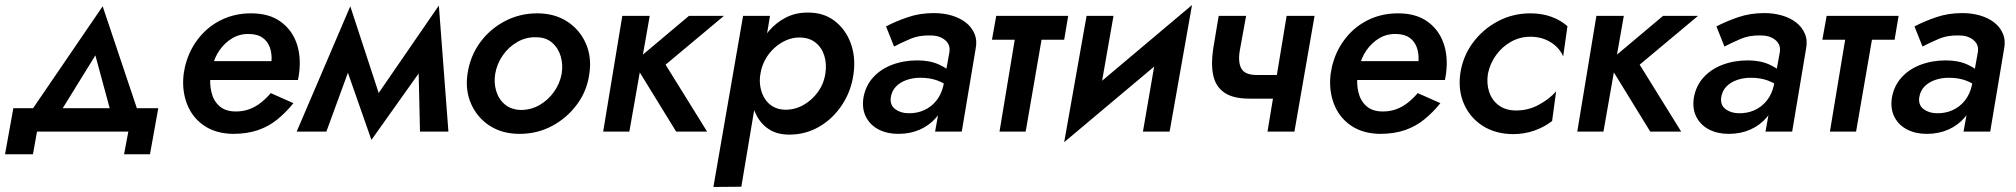

<svg xmlns="http://www.w3.org/2000/svg" viewBox="-26 -523 8011 763"><path d="M353 -303 427 -30 535 -42 382 -498 72 -44 185 -31ZM484 0 467 90H570L603 -93H27L-6 90H105L121 0Z M764 -205H1158Q1160 -213 1161 -221Q1162 -229 1163 -235Q1171 -302 1151.5 -354.5Q1132 -407 1087 -438.5Q1042 -470 972 -470Q909 -470 857 -445.5Q805 -421 768.5 -377.5Q732 -334 715 -279Q711 -267 708.5 -255Q706 -243 704 -230Q696 -166 716.5 -111.5Q737 -57 784 -24.5Q831 8 900 9Q956 9 999.5 -6Q1043 -21 1077.5 -49.5Q1112 -78 1140 -113L1050 -153Q1033 -133 1012 -116Q991 -99 966 -89.5Q941 -80 911 -80Q871 -80 847 -100.5Q823 -121 814.5 -155.5Q806 -190 811 -230L818 -258Q826 -294 846.5 -323.5Q867 -353 897 -371Q927 -389 965 -388Q999 -387 1018.5 -372.5Q1038 -358 1046.5 -334Q1055 -310 1053 -280H775Z M1643 0H1756L1718 -501L1635 -351ZM1442 -100 1450 33 1696 -313 1718 -501ZM1450 33 1500 -89 1366 -498 1325 -324ZM1153 0H1271L1395 -339L1366 -498Z M1832 -230Q1822 -164 1846.5 -109.5Q1871 -55 1920.5 -23Q1970 9 2039 9Q2109 9 2168 -22.5Q2227 -54 2267 -108Q2307 -162 2316 -230Q2326 -296 2302 -350.5Q2278 -405 2228 -437.5Q2178 -470 2109 -470Q2039 -470 1979.5 -438.5Q1920 -407 1881 -353Q1842 -299 1832 -230ZM1942 -230Q1949 -270 1972 -303Q1995 -336 2029.5 -356Q2064 -376 2104 -375Q2143 -375 2167.5 -354Q2192 -333 2202 -300Q2212 -267 2206 -230Q2199 -191 2175.5 -158Q2152 -125 2118 -105.5Q2084 -86 2044 -86Q2006 -87 1981 -107.5Q1956 -128 1946 -161Q1936 -194 1942 -230Z M2447 -460 2371 0H2475L2556 -460ZM2712 -460 2492 -275 2661 0H2784L2619 -266L2851 -460Z M2920 219 3034 -460H2927L2809 220ZM3366 -230Q3375 -297 3354.5 -352Q3334 -407 3290 -440.5Q3246 -474 3182 -473Q3136 -473 3097.5 -453.5Q3059 -434 3030 -400.5Q3001 -367 2982.5 -323.5Q2964 -280 2958 -230Q2952 -184 2957.5 -140.5Q2963 -97 2981.5 -62.5Q3000 -28 3032 -8Q3064 12 3111 12Q3175 12 3229.5 -19.5Q3284 -51 3320.5 -106.5Q3357 -162 3366 -230ZM3254 -231Q3248 -190 3224 -157Q3200 -124 3165.5 -105Q3131 -86 3092 -87Q3066 -88 3046 -99.5Q3026 -111 3013.5 -130.5Q3001 -150 2996 -176Q2991 -202 2996 -230Q3001 -261 3015.5 -287Q3030 -313 3051.5 -332.5Q3073 -352 3098.5 -363Q3124 -374 3150 -374Q3189 -374 3214 -354.5Q3239 -335 3249.5 -302.5Q3260 -270 3254 -231Z M3514 -136Q3518 -162 3534.5 -179Q3551 -196 3576.5 -205Q3602 -214 3631 -214Q3669 -214 3698 -203.5Q3727 -193 3755 -171L3763 -227Q3743 -249 3706.5 -266Q3670 -283 3620 -283Q3565 -283 3519 -265.5Q3473 -248 3443 -214.5Q3413 -181 3405 -133Q3399 -89 3416 -57Q3433 -25 3466.5 -8Q3500 9 3544 9Q3591 9 3629.5 -8Q3668 -25 3694.5 -56Q3721 -87 3730 -129L3723 -183Q3715 -148 3695 -123Q3675 -98 3646 -85Q3617 -72 3582 -73Q3551 -74 3530.5 -90Q3510 -106 3514 -136ZM3527 -338Q3553 -352 3590.5 -368Q3628 -384 3673 -382Q3697 -382 3714.5 -373.5Q3732 -365 3741 -351Q3750 -337 3747 -316L3690 0H3796L3851 -328Q3858 -362 3846.5 -389Q3835 -416 3811.5 -434Q3788 -452 3755.5 -461.5Q3723 -471 3685 -471Q3629 -471 3581 -454.5Q3533 -438 3495 -418Z M3933 -460 3916 -365H4203L4219 -460ZM4019 -440 3946 0H4050L4126 -440Z M4678 -357 4711 -503 4236 -103 4203 42ZM4399 -460H4292L4203 42L4333 -84ZM4711 -503 4581 -377 4516 0H4622Z M4939 -131H5091L5108 -225H4968ZM5087 -460 5011 0H5118L5198 -460ZM4926 -460H4817L4795 -328Q4786 -267 4795.5 -223Q4805 -179 4839.5 -155Q4874 -131 4939 -131L4968 -225Q4922 -225 4907.5 -250Q4893 -275 4901 -323Z M5322 -205H5716Q5718 -213 5719 -221Q5720 -229 5721 -235Q5729 -302 5709.5 -354.5Q5690 -407 5645 -438.5Q5600 -470 5530 -470Q5467 -470 5415 -445.5Q5363 -421 5326.5 -377.5Q5290 -334 5273 -279Q5269 -267 5266.5 -255Q5264 -243 5262 -230Q5254 -166 5274.5 -111.5Q5295 -57 5342 -24.5Q5389 8 5458 9Q5514 9 5557.5 -6Q5601 -21 5635.5 -49.5Q5670 -78 5698 -113L5608 -153Q5591 -133 5570 -116Q5549 -99 5524 -89.5Q5499 -80 5469 -80Q5429 -80 5405 -100.5Q5381 -121 5372.5 -155.5Q5364 -190 5369 -230L5376 -258Q5384 -294 5404.5 -323.5Q5425 -353 5455 -371Q5485 -389 5523 -388Q5557 -387 5576.5 -372.5Q5596 -358 5604.5 -334Q5613 -310 5611 -280H5333Z M5887 -230Q5895 -270 5919 -303.5Q5943 -337 5978.5 -357Q6014 -377 6056 -377Q6100 -377 6135 -356Q6170 -335 6186 -299L6203 -419Q6176 -443 6138.5 -456.5Q6101 -470 6056 -470Q5986 -470 5926.5 -438.5Q5867 -407 5827 -353Q5787 -299 5777 -230Q5768 -164 5792 -109.5Q5816 -55 5866 -23Q5916 9 5985 10Q6032 10 6071.5 -4Q6111 -18 6142 -42L6158 -160Q6131 -129 6088 -106Q6045 -83 5995 -84Q5955 -85 5928.5 -105.5Q5902 -126 5891.5 -159Q5881 -192 5887 -230Z M6318 -460 6242 0H6346L6427 -460ZM6583 -460 6363 -275 6532 0H6655L6490 -266L6722 -460Z M6814 -136Q6818 -162 6834.5 -179Q6851 -196 6876.5 -205Q6902 -214 6931 -214Q6969 -214 6998 -203.5Q7027 -193 7055 -171L7063 -227Q7043 -249 7006.5 -266Q6970 -283 6920 -283Q6865 -283 6819 -265.5Q6773 -248 6743 -214.5Q6713 -181 6705 -133Q6699 -89 6716 -57Q6733 -25 6766.5 -8Q6800 9 6844 9Q6891 9 6929.5 -8Q6968 -25 6994.5 -56Q7021 -87 7030 -129L7023 -183Q7015 -148 6995 -123Q6975 -98 6946 -85Q6917 -72 6882 -73Q6851 -74 6830.5 -90Q6810 -106 6814 -136ZM6827 -338Q6853 -352 6890.5 -368Q6928 -384 6973 -382Q6997 -382 7014.5 -373.5Q7032 -365 7041 -351Q7050 -337 7047 -316L6990 0H7096L7151 -328Q7158 -362 7146.5 -389Q7135 -416 7111.5 -434Q7088 -452 7055.5 -461.5Q7023 -471 6985 -471Q6929 -471 6881 -454.5Q6833 -438 6795 -418Z M7233 -460 7216 -365H7503L7519 -460ZM7319 -440 7246 0H7350L7426 -440Z M7601 -136Q7605 -162 7621.5 -179Q7638 -196 7663.5 -205Q7689 -214 7718 -214Q7756 -214 7785 -203.5Q7814 -193 7842 -171L7850 -227Q7830 -249 7793.5 -266Q7757 -283 7707 -283Q7652 -283 7606 -265.5Q7560 -248 7530 -214.5Q7500 -181 7492 -133Q7486 -89 7503 -57Q7520 -25 7553.5 -8Q7587 9 7631 9Q7678 9 7716.5 -8Q7755 -25 7781.5 -56Q7808 -87 7817 -129L7810 -183Q7802 -148 7782 -123Q7762 -98 7733 -85Q7704 -72 7669 -73Q7638 -74 7617.5 -90Q7597 -106 7601 -136ZM7614 -338Q7640 -352 7677.5 -368Q7715 -384 7760 -382Q7784 -382 7801.5 -373.5Q7819 -365 7828 -351Q7837 -337 7834 -316L7777 0H7883L7938 -328Q7945 -362 7933.5 -389Q7922 -416 7898.5 -434Q7875 -452 7842.5 -461.5Q7810 -471 7772 -471Q7716 -471 7668 -454.5Q7620 -438 7582 -418Z"/></svg>

Font: Jost Medium
Style: Italic
Weight: 500
Italic angle: -5°
Version: Version 3.710